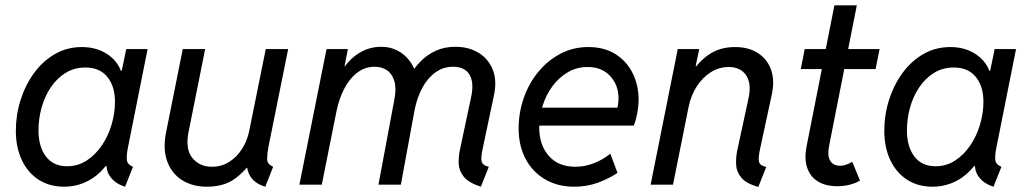

<svg xmlns="http://www.w3.org/2000/svg" viewBox="-20 -705 3926 733"><path d="M225.1 7.8Q168.9 7.8 127.4 -19Q85.9 -45.9 63.2 -94.2Q40.5 -142.6 40.5 -206.1Q40.5 -266.6 58.6 -323.5Q76.7 -380.4 109.9 -426Q143.1 -471.7 189.5 -498.5Q235.8 -525.4 292.5 -525.4Q347.7 -525.4 388.4 -499Q429.2 -472.7 443.8 -428.7L417.5 -434.6H479L440.4 -414.1L461.9 -517.6H543.5L469.2 -145.5Q462.9 -115.7 464.1 -96.4Q465.3 -77.1 487.8 -68.4L457.5 7.8Q433.6 0.5 416.7 -13.4Q399.9 -27.3 392.1 -46.1Q384.3 -64.9 388.2 -85.9L422.4 -71.3H350.1L408.7 -108.4Q374.5 -49.3 327.4 -20.8Q280.3 7.8 225.1 7.8ZM236.3 -70.3Q277.3 -70.3 310.8 -92Q344.2 -113.8 368.7 -149.7Q393.1 -185.5 406 -229.2Q418.9 -272.9 418.9 -316.4Q418.9 -376 389.6 -411.6Q360.4 -447.3 305.7 -447.3Q263.7 -447.3 230.5 -426.8Q197.3 -406.2 174.1 -371.8Q150.9 -337.4 138.9 -294.7Q127 -252 127 -207Q127 -145 155.3 -107.7Q183.6 -70.3 236.3 -70.3Z M769.5 7.8Q715.3 7.8 675.5 -17.1Q635.7 -42 618.4 -88.9Q601.1 -135.7 614.3 -201.2L677.7 -517.6H763.2L700.2 -203.1Q686.5 -136.2 714.1 -102.3Q741.7 -68.4 788.6 -68.4Q826.2 -68.4 855.5 -87.2Q884.8 -106 904.3 -137Q923.8 -168 931.2 -204.1L994.6 -517.6H1080.1L1004.9 -144.5Q1000 -119.1 999.8 -98.6Q999.5 -78.1 1022.9 -68.4L992.7 7.8Q951.2 -4.9 935.1 -32.7Q918.9 -60.5 924.8 -88.9L958.5 -64.5H896.5L945.3 -96.7Q918.9 -53.7 877 -22.9Q835 7.8 769.5 7.8Z M1815.9 7.8Q1768.6 -7.3 1750.2 -30.8Q1731.9 -54.2 1731.2 -80.6Q1730.5 -106.9 1735.4 -130.9L1778.3 -333Q1784.7 -361.8 1783 -383.8Q1781.2 -405.8 1772.2 -420.4Q1763.2 -435.1 1747.6 -442.6Q1731.9 -450.2 1710.4 -450.2Q1671.4 -450.2 1641.1 -427.7Q1610.8 -405.3 1591.1 -367.4Q1571.3 -329.6 1562.5 -283.2L1510.3 0H1424.8L1485.4 -324.2Q1493.7 -367.2 1485.6 -395Q1477.5 -422.9 1457.8 -436.5Q1438 -450.2 1410.2 -450.2Q1373.5 -450.2 1344 -427.7Q1314.5 -405.3 1294.4 -366.7Q1274.4 -328.1 1264.6 -280.3L1208.5 0H1123L1226.6 -517.6H1308.1L1295.4 -452.1H1313.5L1273.4 -410.2Q1296.9 -463.9 1339.8 -495.1Q1382.8 -526.4 1435.5 -526.4Q1470.7 -526.4 1499 -511.2Q1527.3 -496.1 1546.1 -469.5Q1564.9 -442.9 1571.3 -409.2L1535.2 -442.4H1590.8L1543.9 -414.1Q1561 -445.8 1586.2 -471.2Q1611.3 -496.6 1644.3 -511.5Q1677.2 -526.4 1718.3 -526.4Q1769.5 -526.4 1807.1 -503.4Q1844.7 -480.5 1861.3 -438.7Q1877.9 -397 1865.7 -340.8L1822.8 -137.7Q1815.4 -104.5 1818.6 -89.1Q1821.8 -73.7 1846.2 -68.4Z M2172.4 7.8Q2108.9 7.8 2061 -20.3Q2013.2 -48.3 1986.6 -98.4Q1960 -148.4 1960 -214.4Q1960 -274.9 1979.5 -330.8Q1999 -386.7 2034.9 -430.4Q2070.8 -474.1 2119.4 -499.8Q2168 -525.4 2226.1 -525.4Q2287.6 -525.4 2330.6 -497.8Q2373.5 -470.2 2395.8 -424.6Q2418 -378.9 2418 -324.7Q2418 -309.1 2415.5 -290.5Q2413.1 -272 2408.9 -254.6Q2404.8 -237.3 2399.4 -225.6H2018.1L2029.8 -293.9H2336.9Q2339.4 -303.2 2340.3 -312.3Q2341.3 -321.3 2341.3 -330.1Q2341.3 -379.9 2309.6 -414.6Q2277.8 -449.2 2223.1 -449.2Q2182.1 -449.2 2148.2 -429.4Q2114.3 -409.7 2089.6 -376.5Q2064.9 -343.3 2051.8 -302.2Q2038.6 -261.2 2038.6 -218.3Q2038.6 -151.9 2075 -110.1Q2111.3 -68.4 2176.3 -68.4Q2213.9 -68.4 2248.5 -82.3Q2283.2 -96.2 2310.1 -118.2L2337.4 -44.9Q2303.7 -22.5 2262 -7.3Q2220.2 7.8 2172.4 7.8Z M2875 8.8Q2828.6 -4.4 2810.1 -26.9Q2791.5 -49.3 2790.3 -76.4Q2789.1 -103.5 2794.4 -129.9L2837.9 -331.1Q2849.6 -386.2 2828.4 -417.7Q2807.1 -449.2 2761.7 -449.2Q2725.1 -449.2 2693.6 -429.2Q2662.1 -409.2 2639.9 -374.8Q2617.7 -340.3 2608.9 -296.9L2549.3 0H2463.9L2567.4 -517.6H2649.4L2635.7 -452.1H2652.3L2610.4 -412.1Q2642.1 -465.8 2684.6 -495.6Q2727.1 -525.4 2786.1 -525.4Q2837.9 -525.4 2873.5 -502.4Q2909.2 -479.5 2923.6 -439Q2938 -398.4 2926.8 -345.7L2881.8 -136.7Q2874 -101.6 2877.7 -87.2Q2881.3 -72.8 2905.3 -67.4Z M3177.2 5.9Q3130.4 5.9 3101.1 -13.2Q3071.8 -32.2 3061 -66.4Q3050.3 -100.6 3059.1 -145.5L3165.5 -684.6H3251L3145.5 -149.4Q3137.7 -111.3 3149.2 -91.8Q3160.6 -72.3 3187 -72.3Q3199.7 -72.3 3212.4 -77.1Q3225.1 -82 3233.9 -86.9L3263.2 -15.6Q3245.6 -5.4 3223.9 0.2Q3202.1 5.9 3177.2 5.9ZM3037.1 -441.4 3052.2 -517.6H3337.9L3322.8 -441.4Z M3540.5 7.8Q3484.4 7.8 3442.9 -19Q3401.4 -45.9 3378.7 -94.2Q3356 -142.6 3356 -206.1Q3356 -266.6 3374 -323.5Q3392.1 -380.4 3425.3 -426Q3458.5 -471.7 3504.9 -498.5Q3551.3 -525.4 3607.9 -525.4Q3663.1 -525.4 3703.9 -499Q3744.6 -472.7 3759.3 -428.7L3732.9 -434.6H3794.4L3755.9 -414.1L3777.3 -517.6H3858.9L3784.7 -145.5Q3778.3 -115.7 3779.5 -96.4Q3780.8 -77.1 3803.2 -68.4L3772.9 7.8Q3749 0.5 3732.2 -13.4Q3715.3 -27.3 3707.5 -46.1Q3699.7 -64.9 3703.6 -85.9L3737.8 -71.3H3665.5L3724.1 -108.4Q3689.9 -49.3 3642.8 -20.8Q3595.7 7.8 3540.5 7.8ZM3551.8 -70.3Q3592.8 -70.3 3626.2 -92Q3659.7 -113.8 3684.1 -149.7Q3708.5 -185.5 3721.4 -229.2Q3734.4 -272.9 3734.4 -316.4Q3734.4 -376 3705.1 -411.6Q3675.8 -447.3 3621.1 -447.3Q3579.1 -447.3 3545.9 -426.8Q3512.7 -406.2 3489.5 -371.8Q3466.3 -337.4 3454.3 -294.7Q3442.4 -252 3442.4 -207Q3442.4 -145 3470.7 -107.7Q3499 -70.3 3551.8 -70.3Z"/></svg>

Font: Reddit Sans
Style: Italic
Weight: 400
Italic angle: -11.25°
Designer: Stephen Hutchings
Version: Version 1.013